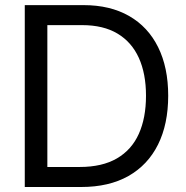

<svg xmlns="http://www.w3.org/2000/svg" viewBox="-20 -748 744 768"><path d="M304.7 0H129.9V-80.1H298.8Q388.7 -80.1 447.5 -114.3Q506.3 -148.4 535.2 -212.4Q564 -276.4 564 -365.2Q564 -453.1 535.4 -516.4Q506.8 -579.6 450.2 -613.5Q393.6 -647.5 308.6 -647.5H126V-727.5H314.5Q420.4 -727.5 496.3 -684.1Q572.3 -640.6 612.5 -559.3Q652.8 -478 652.8 -365.2Q652.8 -251.5 612.1 -169.7Q571.3 -87.9 493.7 -43.9Q416 0 304.7 0ZM169.4 -727.5V0H79.1V-727.5Z"/></svg>

Font: Inter 24pt
Style: Regular
Weight: 400
Designer: Rasmus Andersson
Foundry: rsms
Version: Version 4.001;git-66647c0bb